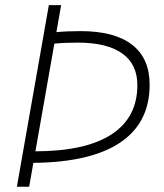

<svg xmlns="http://www.w3.org/2000/svg" viewBox="-20 -713 626 733"><path d="M44.4 0 166.5 -693.4H213.4L195.3 -590.3Q236.3 -594.2 287.6 -594.2Q417.5 -594.2 484.4 -542.2Q551.3 -490.2 551.3 -389.6Q551.3 -244.1 438.7 -168.7Q326.2 -93.3 107.4 -91.3L91.3 0ZM115.2 -135.3Q307.1 -135.7 405.8 -200Q504.4 -264.2 504.4 -388.2Q504.4 -467.8 446.5 -509Q388.7 -550.3 276.4 -550.3Q227.1 -550.3 187.5 -546.4Z"/></svg>

Font: CaskaydiaCove NFP ExtraLight
Style: Italic
Weight: 200
Italic angle: -10°
Designer: Aaron Bell
Foundry: Saja Typeworks
Version: Version 2111.001; VTT 6.35;Nerd Fonts 3.1.1